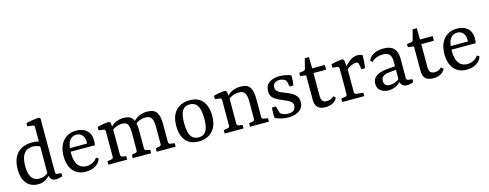

<svg xmlns="http://www.w3.org/2000/svg" viewBox="-25 -1313 5043 1982"><g transform="rotate(-15 2496.0 -322.0)"><path d="M205 8Q160 8 123 -13Q86 -34 63.5 -78.5Q41 -123 41 -196Q41 -273 67.5 -324Q94 -375 142 -400.5Q190 -426 253 -426Q284 -426 311.5 -420.5Q339 -415 354 -409L338 -356Q328 -366 303 -374.5Q278 -383 249 -383Q215 -383 187 -367Q159 -351 142 -313Q125 -275 125 -208Q125 -144 140 -109Q155 -74 179.5 -59.5Q204 -45 233 -45Q264 -45 290.5 -56.5Q317 -68 337 -87L348 -70Q327 -39 291.5 -15.5Q256 8 205 8ZM405 -642V-69Q405 -56 410.5 -51Q416 -46 426 -45L468 -41V-7Q455 -3 435 1.5Q415 6 398 6Q363 6 347 -15Q331 -36 327 -66V-570Q327 -589 308 -592L252 -600V-633Q283 -642 322.5 -647.5Q362 -653 393 -654Z M534 -202Q534 -307 586.5 -366.5Q639 -426 728 -426Q796 -426 838 -389Q880 -352 880 -281Q880 -271 879 -256.5Q878 -242 876 -230H591V-268H801Q802 -273 802.5 -277Q803 -281 803 -287Q803 -330 780.5 -357.5Q758 -385 717 -385Q670 -385 643 -346Q616 -307 616 -220Q616 -154 632 -115.5Q648 -77 675.5 -60.5Q703 -44 739 -44Q774 -44 804.5 -60Q835 -76 853 -104L878 -89Q865 -44 822.5 -17Q780 10 717 10Q655 10 614.5 -17.5Q574 -45 554 -92.5Q534 -140 534 -202Z M1475 0V-37L1514 -44Q1523 -46 1528.5 -51Q1534 -56 1534 -67V-251Q1534 -314 1517 -343Q1500 -372 1450 -372Q1421 -372 1390 -360.5Q1359 -349 1331 -321L1330 -354Q1364 -396 1404.5 -411Q1445 -426 1484 -426Q1558 -426 1585 -384.5Q1612 -343 1612 -263V-67Q1612 -47 1631 -44L1677 -37V0ZM958 0V-37L1003 -44Q1022 -47 1022 -67V-340Q1022 -360 1003 -362L952 -369V-405Q982 -414 1015.5 -419Q1049 -424 1078 -425L1092 -412L1100 -341V-67Q1100 -48 1119 -44L1159 -37V0ZM1219 0V-37L1258 -44Q1267 -46 1272.5 -51Q1278 -56 1278 -67V-252Q1278 -312 1264 -342Q1250 -372 1203 -372Q1171 -372 1136.5 -358.5Q1102 -345 1078 -318L1081 -348Q1109 -392 1150 -409Q1191 -426 1233 -426Q1305 -426 1330.5 -384Q1356 -342 1356 -266V-67Q1356 -48 1376 -44L1415 -37V0Z M2038 -202Q2038 -258 2028 -298.5Q2018 -339 1994 -361.5Q1970 -384 1928 -384Q1875 -384 1849.5 -343.5Q1824 -303 1824 -213Q1824 -157 1833.5 -116.5Q1843 -76 1867.5 -53.5Q1892 -31 1934 -31Q1987 -31 2012.5 -71.5Q2038 -112 2038 -202ZM1738 -205Q1738 -282 1765 -331Q1792 -380 1837.5 -403Q1883 -426 1938 -426Q2003 -426 2044 -399Q2085 -372 2104.5 -323Q2124 -274 2124 -209Q2124 -132 2097 -84Q2070 -36 2025 -13Q1980 10 1924 10Q1859 10 1818 -17Q1777 -44 1757.5 -92Q1738 -140 1738 -205Z M2472 0V-37L2512 -44Q2521 -46 2526.5 -51Q2532 -56 2532 -67V-252Q2532 -312 2515.5 -342Q2499 -372 2452 -372Q2415 -372 2381.5 -358Q2348 -344 2321 -317L2324 -348Q2356 -392 2398 -409Q2440 -426 2485 -426Q2557 -426 2583 -384Q2609 -342 2609 -266V-67Q2609 -47 2629 -44L2674 -37V0ZM2201 0V-37L2245 -44Q2265 -47 2265 -67V-340Q2265 -359 2246 -362L2195 -369V-405Q2225 -414 2258.5 -419Q2292 -424 2321 -425L2335 -412L2343 -340V-67Q2343 -47 2362 -44L2403 -37V0Z M2741 -21Q2737 -51 2738 -79.5Q2739 -108 2742 -133H2784L2799 -78Q2804 -56 2816 -48Q2826 -42 2845.5 -35Q2865 -28 2892 -28Q2930 -28 2949.5 -45.5Q2969 -63 2969 -93Q2969 -116 2956 -130.5Q2943 -145 2918 -157Q2893 -169 2857 -184Q2808 -204 2777 -229.5Q2746 -255 2746 -305Q2746 -365 2788.5 -395.5Q2831 -426 2899 -426Q2931 -426 2965 -419Q2999 -412 3022 -402Q3023 -375 3021 -348Q3019 -321 3014 -295H2975L2963 -345Q2960 -355 2956 -362Q2952 -369 2943 -374Q2934 -379 2921.5 -383Q2909 -387 2892 -388Q2860 -389 2839 -374Q2818 -359 2818 -327Q2818 -303 2832 -288Q2846 -273 2867.5 -263.5Q2889 -254 2913 -245Q2947 -232 2977 -216Q3007 -200 3025.5 -175Q3044 -150 3044 -112Q3044 -54 2999 -22Q2954 10 2882 10Q2839 10 2802 0Q2765 -10 2741 -21Z M3169 -363 3106 -371V-405L3152 -412Q3162 -414 3167 -418.5Q3172 -423 3174 -432L3201 -537H3246L3247 -416H3383V-366H3248V-129Q3248 -81 3263.5 -65.5Q3279 -50 3307 -50Q3330 -50 3349.5 -58Q3369 -66 3383 -82L3405 -61Q3389 -27 3355.5 -10Q3322 7 3280 7Q3250 7 3224.5 -2Q3199 -11 3184 -35Q3169 -59 3169 -103Z M3581 -321Q3594 -345 3617.5 -369.5Q3641 -394 3671.5 -410Q3702 -426 3734 -426Q3745 -426 3759.5 -423Q3774 -420 3784 -415Q3786 -385 3783.5 -346.5Q3781 -308 3774 -276H3737L3726 -333Q3723 -345 3717.5 -350Q3712 -355 3701 -355Q3672 -355 3641 -340.5Q3610 -326 3585 -295ZM3599 -322V-67Q3599 -46 3620 -44L3693 -36V0H3457V-37L3501 -44Q3521 -47 3521 -67V-338Q3521 -360 3501 -363L3451 -369V-405Q3480 -414 3513.5 -419Q3547 -424 3576 -425L3588 -413Z M3952 8Q3902 8 3868.5 -18Q3835 -44 3835 -93Q3835 -135 3859.5 -159.5Q3884 -184 3921 -195Q3958 -206 3996 -209L4094 -217V-179L4009 -171Q3965 -168 3941.5 -151Q3918 -134 3918 -100Q3918 -73 3933.5 -58Q3949 -43 3980 -43Q4013 -43 4045.5 -58Q4078 -73 4095 -95L4104 -76Q4083 -39 4042.5 -15.5Q4002 8 3952 8ZM3847 -338Q3862 -380 3907 -402Q3952 -424 4010 -424Q4083 -424 4119 -387.5Q4155 -351 4155 -276V-69Q4155 -47 4177 -45L4218 -41V-7Q4208 -4 4187 1Q4166 6 4148 6Q4118 6 4100.5 -11Q4083 -28 4079 -61V-265Q4079 -321 4056.5 -343.5Q4034 -366 3988 -366Q3954 -366 3923 -355Q3892 -344 3866 -319Z M4321 -363 4258 -371V-405L4304 -412Q4314 -414 4319 -418.5Q4324 -423 4326 -432L4353 -537H4398L4399 -416H4535V-366H4400V-129Q4400 -81 4415.5 -65.5Q4431 -50 4459 -50Q4482 -50 4501.5 -58Q4521 -66 4535 -82L4557 -61Q4541 -27 4507.5 -10Q4474 7 4432 7Q4402 7 4376.5 -2Q4351 -11 4336 -35Q4321 -59 4321 -103Z M4604 -202Q4604 -307 4656.5 -366.5Q4709 -426 4798 -426Q4866 -426 4908 -389Q4950 -352 4950 -281Q4950 -271 4949 -256.5Q4948 -242 4946 -230H4661V-268H4871Q4872 -273 4872.5 -277Q4873 -281 4873 -287Q4873 -330 4850.5 -357.5Q4828 -385 4787 -385Q4740 -385 4713 -346Q4686 -307 4686 -220Q4686 -154 4702 -115.5Q4718 -77 4745.5 -60.5Q4773 -44 4809 -44Q4844 -44 4874.5 -60Q4905 -76 4923 -104L4948 -89Q4935 -44 4892.5 -17Q4850 10 4787 10Q4725 10 4684.5 -17.5Q4644 -45 4624 -92.5Q4604 -140 4604 -202Z"/></g></svg>

Font: Yrsa
Style: Regular
Weight: 400
Designer: Anna Giedrys (Yrsa+Rasa design), David Brezina (Yrsa art-direction, Rasa art-direction, design)
Foundry: Rosetta Type Foundry
Version: Version 2.004